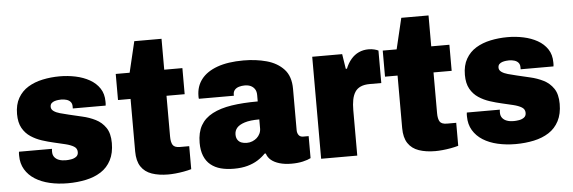

<svg xmlns="http://www.w3.org/2000/svg" viewBox="-47 -833 2953 990"><g transform="rotate(-5 1430.0 -338.0)"><path d="M268 12Q219 12 175.5 2Q132 -8 99.5 -28.5Q67 -49 48.5 -80Q30 -111 30 -152Q30 -156 30 -161Q30 -166 31 -172H202Q201 -167 201 -163Q201 -159 201 -156Q201 -140 209.5 -129Q218 -118 233 -112.5Q248 -107 268 -107Q281 -107 296 -109.5Q311 -112 322 -120Q333 -128 333 -144Q333 -163 316.5 -173Q300 -183 273.5 -189.5Q247 -196 216 -203Q185 -210 154 -220Q123 -230 96.5 -247.5Q70 -265 54 -293.5Q38 -322 38 -366Q38 -415 57.5 -449Q77 -483 110 -503Q143 -523 185.5 -532Q228 -541 274 -541Q316 -541 356 -532.5Q396 -524 428 -506Q460 -488 479 -459.5Q498 -431 498 -391Q498 -387 498 -380.5Q498 -374 497 -370H327V-381Q327 -395 319.5 -404Q312 -413 299 -417Q286 -421 271 -421Q265 -421 255.5 -420Q246 -419 236.5 -416Q227 -413 220.5 -406.5Q214 -400 214 -388Q214 -375 226.5 -366Q239 -357 259 -351.5Q279 -346 304 -340Q336 -332 372 -324Q408 -316 440 -300Q472 -284 492 -254.5Q512 -225 512 -175Q512 -123 493 -86.5Q474 -50 440.5 -28.5Q407 -7 362.5 2.5Q318 12 268 12Z M788 12Q740 12 703.5 -0.5Q667 -13 647.5 -42.5Q628 -72 628 -121V-393H563V-528H635L673 -688H814V-528H908V-393H814V-182Q814 -153 823 -138.5Q832 -124 860 -124H908V-5Q891 0 869 4Q847 8 826 10Q805 12 788 12Z M1128 12Q1090 12 1060 4Q1030 -4 1008 -22Q986 -40 974.5 -68.5Q963 -97 963 -136Q963 -190 983.5 -226Q1004 -262 1045 -283.5Q1086 -305 1144.5 -314Q1203 -323 1280 -323V-356Q1280 -375 1272 -387Q1264 -399 1251 -405Q1238 -411 1220 -411Q1205 -411 1191 -407Q1177 -403 1168.5 -393.5Q1160 -384 1160 -369V-363H979Q978 -367 978 -370Q978 -373 978 -377Q978 -427 1006 -463.5Q1034 -500 1089 -520Q1144 -540 1225 -540Q1289 -540 1344 -525Q1399 -510 1433 -473.5Q1467 -437 1467 -372V-158Q1467 -143 1474.5 -132.5Q1482 -122 1498 -122H1526V-8Q1511 0 1485 6Q1459 12 1426 12Q1391 12 1364 4Q1337 -4 1320.5 -18Q1304 -32 1298 -52H1292Q1275 -34 1252 -19.5Q1229 -5 1198.5 3.5Q1168 12 1128 12ZM1205 -115Q1221 -115 1234.5 -120.5Q1248 -126 1258 -135Q1268 -144 1274 -156.5Q1280 -169 1280 -183V-230Q1232 -230 1204 -221Q1176 -212 1163.5 -197.5Q1151 -183 1151 -163Q1151 -146 1158.5 -135Q1166 -124 1178.5 -119.5Q1191 -115 1205 -115Z M1580 0V-528H1735L1747 -451H1753Q1764 -479 1781.5 -499.5Q1799 -520 1822 -530.5Q1845 -541 1872 -541Q1888 -541 1902 -537.5Q1916 -534 1923 -530V-362H1863Q1835 -362 1816 -353.5Q1797 -345 1786.5 -328.5Q1776 -312 1771.5 -288.5Q1767 -265 1767 -235V0Z M2170 12Q2122 12 2085.5 -0.5Q2049 -13 2029.5 -42.5Q2010 -72 2010 -121V-393H1945V-528H2017L2055 -688H2196V-528H2290V-393H2196V-182Q2196 -153 2205 -138.5Q2214 -124 2242 -124H2290V-5Q2273 0 2251 4Q2229 8 2208 10Q2187 12 2170 12Z M2586 12Q2537 12 2493.5 2Q2450 -8 2417.5 -28.5Q2385 -49 2366.5 -80Q2348 -111 2348 -152Q2348 -156 2348 -161Q2348 -166 2349 -172H2520Q2519 -167 2519 -163Q2519 -159 2519 -156Q2519 -140 2527.5 -129Q2536 -118 2551 -112.5Q2566 -107 2586 -107Q2599 -107 2614 -109.5Q2629 -112 2640 -120Q2651 -128 2651 -144Q2651 -163 2634.5 -173Q2618 -183 2591.5 -189.5Q2565 -196 2534 -203Q2503 -210 2472 -220Q2441 -230 2414.5 -247.5Q2388 -265 2372 -293.5Q2356 -322 2356 -366Q2356 -415 2375.5 -449Q2395 -483 2428 -503Q2461 -523 2503.5 -532Q2546 -541 2592 -541Q2634 -541 2674 -532.5Q2714 -524 2746 -506Q2778 -488 2797 -459.5Q2816 -431 2816 -391Q2816 -387 2816 -380.5Q2816 -374 2815 -370H2645V-381Q2645 -395 2637.5 -404Q2630 -413 2617 -417Q2604 -421 2589 -421Q2583 -421 2573.5 -420Q2564 -419 2554.5 -416Q2545 -413 2538.5 -406.5Q2532 -400 2532 -388Q2532 -375 2544.5 -366Q2557 -357 2577 -351.5Q2597 -346 2622 -340Q2654 -332 2690 -324Q2726 -316 2758 -300Q2790 -284 2810 -254.5Q2830 -225 2830 -175Q2830 -123 2811 -86.5Q2792 -50 2758.5 -28.5Q2725 -7 2680.5 2.5Q2636 12 2586 12Z"/></g></svg>

Font: Archivo SemiCondensed Black
Style: Regular
Weight: 900
Width: 4
Designer: Hector Gatti
Foundry: Omnibus-Type
Version: Version 2.001